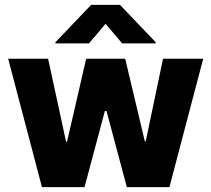

<svg xmlns="http://www.w3.org/2000/svg" viewBox="-20 -773 873 793"><path d="M13.7 -530.3H178.7L252.9 -187.5H256.8L335.9 -530.3H497.1L578.1 -189.5H582L653.3 -530.3H819.3L679.7 0H503.9L419.9 -314.5H413.1L329.1 0H153.3ZM416 -674.8 347.7 -593.8H209V-598.6L356.4 -752.9H475.6L623 -598.6V-593.8H484.4Z"/></svg>

Font: Pretendard JP ExtraBold
Style: Regular
Weight: 800
Designer: Base glyphs from Inter by Rasmus Andersson; Hangeul glyphs from Noto Sans CJK(Source Han Sans) by Jang Soo-young and Kan
Foundry: Kil Hyung-jin
Version: Version 1.309